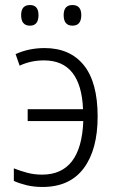

<svg xmlns="http://www.w3.org/2000/svg" viewBox="-20 -733 456 763"><path d="M149 10Q257 10 312.5 -64Q368 -138 368 -270Q368 -406 313 -474Q258 -542 157 -542Q95 -542 42 -518L58 -472Q102 -493 155 -493Q302 -493 310 -299H90V-252H311Q303 -39 147 -39Q116 -39 88 -46.5Q60 -54 35 -64V-14Q57 -4 85.5 3Q114 10 149 10ZM233 -673Q233 -631 268 -631Q303 -631 303 -673Q303 -713 268 -713Q233 -713 233 -673ZM64 -673Q64 -631 99 -631Q133 -631 133 -673Q133 -713 99 -713Q64 -713 64 -673Z"/></svg>

Font: Noto Sans UI SemiCondensed Light
Style: Regular
Weight: 300
Width: 4
Designer: Monotype Design Team
Foundry: Monotype Imaging Inc.
Version: Version 1.901